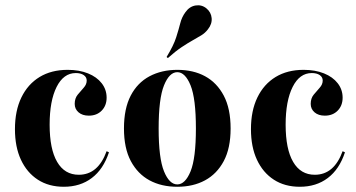

<svg xmlns="http://www.w3.org/2000/svg" viewBox="-20 -692 1342 723"><path d="M220.2 11.3Q163.7 11.3 122.6 -15.3Q81.5 -41.9 58.9 -90.3Q36.3 -138.7 36.3 -205.6Q36.3 -275 60.5 -325Q84.7 -375 129 -402Q173.4 -429 234.7 -429Q278.2 -429 311.3 -415.7Q344.4 -402.4 362.9 -378.6Q381.5 -354.8 381.5 -324.2Q381.5 -294.4 362.9 -275.4Q344.4 -256.5 314.5 -256.5Q290.3 -256.5 275.8 -269Q261.3 -281.5 261.3 -300.8Q261.3 -321.8 272.6 -335.5Q283.9 -349.2 295.2 -361.7Q306.5 -374.2 306.5 -388.7Q306.5 -401.6 295.2 -409.3Q283.9 -416.9 265.3 -416.9Q219.4 -416.9 193.1 -364.5Q166.9 -312.1 166.9 -222.6Q166.9 -130.6 195.2 -82.3Q223.4 -33.9 276.6 -33.9Q312.9 -33.9 339.1 -56Q365.3 -78.2 381.5 -122.6L390.3 -118.5Q369.4 -54.8 325.8 -21.8Q282.3 11.3 220.2 11.3Z M647.6 11.3Q587.9 11.3 543.1 -12.9Q498.4 -37.1 472.6 -85.5Q446.8 -133.9 446.8 -208.1Q446.8 -283.1 472.2 -331.9Q497.6 -380.6 543.1 -404.8Q588.7 -429 647.6 -429Q708.1 -429 752.4 -404.8Q796.8 -380.6 822.6 -331.9Q848.4 -283.1 848.4 -208.1Q848.4 -133.9 822.6 -85.5Q796.8 -37.1 752 -12.9Q707.3 11.3 647.6 11.3ZM647.6 2.4Q677.4 2.4 697.6 -46.8Q717.7 -96 717.7 -208.1Q717.7 -321 697.6 -370.6Q677.4 -420.2 647.6 -420.2Q617.7 -420.2 597.6 -370.6Q577.4 -321 577.4 -208.1Q577.4 -96 597.6 -46.8Q617.7 2.4 647.6 2.4ZM612.1 -473.4 607.3 -477.4Q633.9 -521 643.5 -551.6Q653.2 -582.3 658.9 -604.8Q664.5 -627.4 678.2 -646Q693.5 -667.7 716.5 -671.4Q739.5 -675 757.3 -660.5Q775 -646 777 -623.8Q779 -601.6 762.9 -581.5Q752.4 -567.7 737.9 -558.9Q723.4 -550 705.2 -539.9Q687.1 -529.8 664.1 -514.5Q641.1 -499.2 612.1 -473.4Z M1108.9 11.3Q1052.4 11.3 1011.3 -15.3Q970.2 -41.9 947.6 -90.3Q925 -138.7 925 -205.6Q925 -275 949.2 -325Q973.4 -375 1017.7 -402Q1062.1 -429 1123.4 -429Q1166.9 -429 1200 -415.7Q1233.1 -402.4 1251.6 -378.6Q1270.2 -354.8 1270.2 -324.2Q1270.2 -294.4 1251.6 -275.4Q1233.1 -256.5 1203.2 -256.5Q1179 -256.5 1164.5 -269Q1150 -281.5 1150 -300.8Q1150 -321.8 1161.3 -335.5Q1172.6 -349.2 1183.9 -361.7Q1195.2 -374.2 1195.2 -388.7Q1195.2 -401.6 1183.9 -409.3Q1172.6 -416.9 1154 -416.9Q1108.1 -416.9 1081.9 -364.5Q1055.6 -312.1 1055.6 -222.6Q1055.6 -130.6 1083.9 -82.3Q1112.1 -33.9 1165.3 -33.9Q1201.6 -33.9 1227.8 -56Q1254 -78.2 1270.2 -122.6L1279 -118.5Q1258.1 -54.8 1214.5 -21.8Q1171 11.3 1108.9 11.3Z"/></svg>

Font: Playfair 144pt SemiCondensed ExtraBold
Style: Regular
Weight: 800
Width: 4
Designer: Claus Eggers Sørensen
Foundry: Claus Eggers Sørensen
Version: Version 2.203